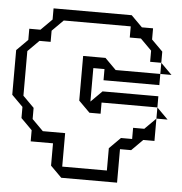

<svg xmlns="http://www.w3.org/2000/svg" viewBox="-50 -588 730 771"><g transform="rotate(5 315.0 -202.5)"><path d="M585 -315V-360L630 -315ZM270 -180V-360H360L405 -315H585V-270H360V-315H315V-180L360 -225H585V-180H360V-135H315ZM585 -135V-180L630 -135ZM90 0V-45L45 -90V-135L0 -180V-360L45 -405V-450H90L135 -495V-540H450L495 -495H540V-450L585 -405V-360H540V-405L495 -450H450V-495H180L135 -450V-405H90L45 -360V-180L90 -135V-90L135 -45H225V90H405V0L450 -45H495V-90H540L585 -135V-45H540L495 0H450V135H225L180 90V0Z"/></g></svg>

Font: Rubik Iso
Style: Regular
Weight: 400
Designer: Hubert and Fischer, NaN
Foundry: Hubert and Fischer, NaN
Version: Version 2.200